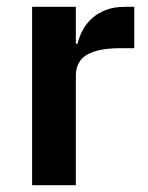

<svg xmlns="http://www.w3.org/2000/svg" viewBox="-20 -542 433 562"><path d="M74 0V-522H202V-414H207Q212 -435 222.5 -454.5Q233 -474 250 -489Q267 -504 290.5 -513Q314 -522 345 -522H373V-401H333Q268 -401 235 -382Q202 -363 202 -320V0Z"/></svg>

Font: IBM Plex Sans Devanagari SemiBold
Style: Regular
Weight: 600
Designer: Mike Abbink, Paul van der Laan, Pieter van Rosmalen, Erin McLaughlin
Foundry: Bold Monday
Version: Version 1.1